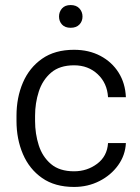

<svg xmlns="http://www.w3.org/2000/svg" viewBox="-20 -737 560 767"><path d="M275.9 -52.7Q328.1 -52.7 368.2 -82.8Q408.2 -112.8 411.6 -165.5H482.9Q480.5 -116.7 451.9 -76.9Q423.3 -37.1 377.2 -13.7Q331.1 9.8 275.9 9.8Q199.2 9.8 148.2 -25.9Q97.2 -61.5 71.5 -121.6Q45.9 -181.6 45.9 -253.9V-274.4Q45.9 -347.2 71.5 -407Q97.2 -466.8 148.2 -502.4Q199.2 -538.1 275.9 -538.1Q335 -538.1 380.9 -513.9Q426.8 -489.7 453.6 -447.3Q480.5 -404.8 482.9 -348.6H411.6Q408.2 -404.8 370.4 -440.4Q332.5 -476.1 275.9 -476.1Q218.3 -476.1 184.1 -446.8Q149.9 -417.5 135 -371.3Q120.1 -325.2 120.1 -274.4V-253.9Q120.1 -202.6 134.8 -156.7Q149.4 -110.8 183.6 -81.8Q217.8 -52.7 275.9 -52.7ZM215.8 -670.9Q215.8 -689.9 227.8 -703.4Q239.7 -716.8 262.2 -716.8Q284.7 -716.8 297.1 -703.4Q309.6 -689.9 309.6 -670.9Q309.6 -651.9 297.1 -638.9Q284.7 -626 262.2 -626Q239.7 -626 227.8 -638.9Q215.8 -651.9 215.8 -670.9Z"/></svg>

Font: Vazirmatn RD FD Light
Style: Regular
Weight: 300
Designer: Saber Rastikerdar
Foundry: Saber Rastikerdar
Version: Version 33.003